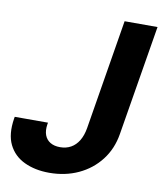

<svg xmlns="http://www.w3.org/2000/svg" viewBox="-91 -795 739 872"><g transform="rotate(10 278.5 -359.5)"><path d="M194.8 9.8Q129.4 9.8 79.8 -13.7Q30.3 -37.1 7.1 -84.5Q-16.1 -131.8 -4.4 -205.1L-2.9 -213.4H150.4L148.9 -205.1Q144.5 -176.3 152.1 -155.8Q159.7 -135.3 178 -124.3Q196.3 -113.3 223.1 -113.3Q251.5 -113.3 273.2 -125.5Q294.9 -137.7 309.3 -161.4Q323.7 -185.1 329.6 -219.7L413.1 -727.5H564.9L481 -219.7Q469.7 -149.9 429.7 -98.1Q389.6 -46.4 329.1 -18.3Q268.6 9.8 194.8 9.8Z"/></g></svg>

Font: Inter Tight
Style: Bold Italic
Weight: 700
Italic angle: -9.39999°
Designer: Rasmus Andersson
Foundry: rsms
Version: Version 3.004